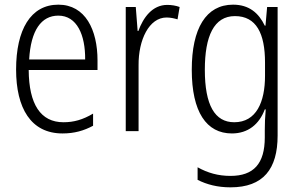

<svg xmlns="http://www.w3.org/2000/svg" viewBox="-20 -562 1283 823"><path d="M230 -542C111 -542 49 -434 49 -264C49 -99 112 10 248 10C299 10 340 -2 379 -23V-75C335 -49 297 -38 252 -38C154 -38 104 -115 103 -262H398V-303C398 -434 346 -542 230 -542ZM230 -495C310 -495 346 -412 345 -307H105C112 -432 157 -495 230 -495Z M697 -541C633 -541 594 -487 573 -429H570L562 -532H519V0H574V-282C573 -391 619 -487 694 -487C711 -487 728 -483 741 -479L750 -532C734 -538 715 -541 697 -541Z M979 -542C863 -542 802 -440 802 -263C802 -82 865 10 974 10C1043 10 1091 -29 1115 -93H1119C1116 -60 1115 -31 1115 -4V27C1115 140 1067 192 968 192C915 192 870 179 827 155V209C867 229 912 241 968 241C1109 241 1170 162 1170 19V-532H1125L1118 -452H1115C1089 -506 1048 -542 979 -542ZM987 -493C1079 -493 1116 -418 1116 -294V-237C1116 -125 1079 -38 984 -38C901 -38 858 -111 858 -263C858 -407 897 -493 987 -493Z"/></svg>

Font: Noto Sans Myanmar Condensed Light
Style: Regular
Weight: 300
Width: 3
Designer: Monotype Design Team
Foundry: Monotype Imaging Inc.
Version: Version 2.107